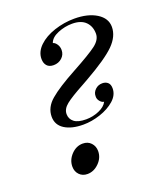

<svg xmlns="http://www.w3.org/2000/svg" viewBox="-103 -572 557 654"><g transform="rotate(-20 176.0 -245.5)"><path d="M144.4 -448.4Q151.6 -446.8 158.1 -437.5Q164.5 -428.2 164.5 -416.1Q164.5 -399.2 152 -387.9Q139.5 -376.6 121.8 -376.6Q105.6 -376.6 97.6 -385.9Q89.5 -395.2 89.5 -410.5Q89.5 -436.3 111.3 -457.3Q133.1 -478.2 168.5 -489.9Q204 -501.6 241.1 -501.6Q290.3 -501.6 321.4 -482.3Q352.4 -462.9 352.4 -431.5Q352.4 -397.6 321.8 -366.9Q291.1 -336.3 211.3 -291.1L192.7 -280.6Q143.5 -254 124.6 -238.7Q105.6 -223.4 105.6 -204.8Q105.6 -187.1 119.4 -176.2Q133.1 -165.3 162.9 -165.3Q187.1 -165.3 209.7 -175Q232.3 -184.7 240.3 -200.8Q232.3 -201.6 225.4 -210.1Q218.5 -218.5 219.4 -229Q219.4 -241.9 229.8 -252Q240.3 -262.1 255.6 -262.1Q267.7 -262.1 275.4 -255.2Q283.1 -248.4 283.1 -233.9Q283.1 -209.7 262.1 -191.1Q241.1 -172.6 209.7 -162.1Q178.2 -151.6 147.6 -151.6Q105.6 -151.6 80.2 -167.7Q54.8 -183.9 54.8 -213.7Q54.8 -247.6 85.1 -273.4Q115.3 -299.2 180.6 -334.7Q246 -370.2 269.8 -388.3Q293.5 -406.5 293.5 -428.2Q293.5 -454.8 277 -471.4Q260.5 -487.9 228.2 -487.9Q201.6 -487.9 176.2 -477.4Q150.8 -466.9 144.4 -448.4ZM122.6 -91.9Q141.1 -91.9 152.4 -79.8Q163.7 -67.7 163.7 -50Q163.7 -25.8 145.2 -7.3Q126.6 11.3 103.2 11.3Q85.5 11.3 74.2 -0.4Q62.9 -12.1 62.9 -29.8Q62.9 -54 81 -73Q99.2 -91.9 122.6 -91.9Z"/></g></svg>

Font: Playfair Display SC
Style: Italic
Weight: 400
Italic angle: -14°
Designer: Claus Eggers Sørensen
Foundry: Claus Eggers Sørensen
Version: Version 1.202; ttfautohint (v1.6)